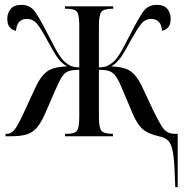

<svg xmlns="http://www.w3.org/2000/svg" viewBox="-20 -562 774 792"><path d="M701 161Q699 97 693 64.5Q687 32 674 18.5Q661 5 635 0Q587 -11 565.5 -32Q544 -53 526 -96L486 -191Q471 -228 459 -245.5Q447 -263 431.5 -268.5Q416 -274 388 -274V-81Q388 -35 398.5 -22.5Q409 -10 444 -10H446V0H248V-10H254Q288 -10 297.5 -22.5Q307 -35 307 -81V-274Q279 -274 263 -268.5Q247 -263 235.5 -245Q224 -227 208 -190L169 -100Q151 -58 133 -36.5Q115 -15 90 -7.5Q65 0 26 0H3V-10H8Q21 -10 31.5 -18.5Q42 -27 54.5 -49.5Q67 -72 86 -114L129 -207Q147 -246 172.5 -266Q198 -286 256 -288Q230 -304 213 -330.5Q196 -357 176 -394Q153 -438 135 -461Q117 -484 91 -484Q50 -484 46 -435Q32 -437 21 -448.5Q10 -460 10 -485Q10 -508 24 -525Q38 -542 68 -542Q105 -542 125 -513Q145 -484 172 -431Q193 -390 209 -360.5Q225 -331 240 -314Q251 -302 266.5 -293Q282 -284 307 -284V-455Q307 -501 297.5 -513.5Q288 -526 253 -526H248V-536H447V-526H444Q409 -526 398.5 -513.5Q388 -501 388 -455V-284Q413 -284 429 -293.5Q445 -303 455 -314Q470 -331 486 -360.5Q502 -390 523 -431Q550 -484 570 -513Q590 -542 627 -542Q657 -542 670.5 -525Q684 -508 684 -485Q684 -460 673 -448.5Q662 -437 648 -435Q647 -460 635 -472Q623 -484 604 -484Q578 -484 560.5 -461Q543 -438 518 -393Q499 -357 482 -330.5Q465 -304 439 -288Q496 -286 521 -266.5Q546 -247 565 -207L609 -113Q634 -61 651 -35.5Q668 -10 702 -10H713V210H703Z"/></svg>

Font: Noto Serif Display ExtraCondensed
Style: Regular
Weight: 400
Width: 2
Designer: Monotype Design Team
Foundry: Monotype Imaging Inc.
Version: Version 2.009